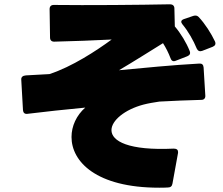

<svg xmlns="http://www.w3.org/2000/svg" viewBox="-20 -813 1040 894"><path d="M762 60C774 60 781 54 783 42L809 -101C809 -103 809 -104 809 -106C809 -115 803 -121 789 -121C578 -111 499 -156 499 -207C499 -252 561 -303 648 -326C671 -332 696 -336 722 -340C788 -344 853 -346 918 -348C930 -348 937 -356 936 -368L928 -499C927 -512 920 -518 908 -517C780 -510 652 -497 534 -486C602 -526 676 -573 739 -612C753 -590 765 -566 774 -542C778 -530 786 -525 798 -530L852 -551C864 -556 868 -564 863 -576C848 -614 822 -657 794 -690L792 -774C792 -786 784 -793 772 -793C628 -790 388 -788 230 -790C218 -790 211 -783 211 -771L213 -638C213 -626 220 -619 232 -619C322 -621 421 -625 500 -629C429 -577 315 -502 210 -468C176 -466 139 -464 101 -462C86 -461 78 -454 79 -442L87 -300C88 -288 95 -281 108 -283C190 -293 281 -303 377 -312C336 -276 313 -226 313 -175C313 -61 427 61 721 61C734 61 748 61 762 60ZM921 -576 970 -595C982 -600 986 -608 981 -620C963 -658 935 -702 905 -734C898 -741 890 -742 880 -739L836 -724C828 -721 824 -717 824 -712C824 -708 826 -704 830 -699C856 -668 881 -624 896 -587C901 -576 910 -572 921 -576Z"/></svg>

Font: LINE Seed JP_OTF ExtraBold
Style: Regular
Weight: 800
Designer: LY Corporation & Fontrix & Fontworks
Version: Version 1.013